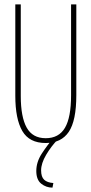

<svg xmlns="http://www.w3.org/2000/svg" viewBox="-20 -643 415 878"><path d="M189 11Q114 11 82 -44Q50 -99 50 -205V-623H75V-204Q75 -108 102 -59.5Q129 -11 189 -11Q249 -11 277 -58.5Q305 -106 305 -207V-623H329V-208Q329 -91 294.5 -40Q260 11 189 11ZM224 194 220 215Q191 215 168.5 197Q146 179 146 139Q146 98 171 59.5Q196 21 227 -15L244 -5Q214 26 191 65Q168 104 168 136Q168 166 182 179Q196 192 224 194Z"/></svg>

Font: Inconsolata Condensed ExtraLight
Style: Regular
Weight: 200
Width: 3
Monospace: yes
Designer: Raph Levien, Cyreal, Brenton Simpson
Foundry: Raph Levien, Cyreal, Google
Version: Version 3.100; ttfautohint (v1.8.4.7-5d5b)